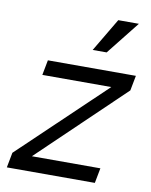

<svg xmlns="http://www.w3.org/2000/svg" viewBox="-83 -792 673 853"><g transform="rotate(10 254.0 -365.0)"><path d="M7 0H404L417 -68H108L488 -432L501 -500H104L91 -432H402L20 -68ZM292 -580H355L474 -730H381Z"/></g></svg>

Font: Uncut Sans
Style: Italic
Weight: 400
Italic angle: -11°
Designer: Kasper Nordkvist
Foundry: UNCUT.wtf
Version: Version 1.304;Glyphs 3.2 (3246)